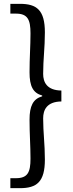

<svg xmlns="http://www.w3.org/2000/svg" viewBox="-20 -811 378 1001"><path d="M34 170H84C172 170 214 137 214 21C214 -60 205 -119 205 -194C205 -238 224 -281 300 -282V-339C224 -340 205 -383 205 -426C205 -502 214 -561 214 -642C214 -758 172 -791 84 -791H34V-740H63C124 -740 139 -709 139 -637C139 -569 134 -511 134 -434C134 -362 152 -326 200 -313V-309C152 -295 134 -258 134 -187C134 -111 139 -52 139 16C139 88 124 118 63 118H34Z"/></svg>

Font: Squished Noto Sans CJK JP Regular
Style: Regular
Weight: 400
Designer: Ryoko NISHIZUKA (kana & ideographs); Paul D. Hunt (Latin, Greek & Cyrillic); Wenlong ZHANG (bopomofo); Sandoll Communica
Foundry: Adobe Systems Incorporated
Version: Version 1.004;PS 1.004;hotconv 1.0.82;makeotf.lib2.5.63406